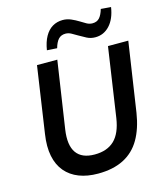

<svg xmlns="http://www.w3.org/2000/svg" viewBox="-136 -1048 993 1160"><g transform="rotate(-15 360.5 -468.5)"><path d="M333 10Q266 10 214.5 -10Q163 -30 129.5 -69.5Q96 -109 84 -168Q72 -227 84 -305L145 -719H272L209 -299Q195 -203 229 -155Q263 -107 343 -107Q421 -107 466 -150Q511 -193 525 -285L589 -719H716L651 -285Q636 -189 597.5 -123Q559 -57 493 -23.5Q427 10 333 10ZM289 -786 226 -790Q234 -840 253 -874Q272 -908 300.5 -925Q329 -942 365 -942Q392 -942 417 -931Q442 -920 463 -907Q482 -895 499 -885.5Q516 -876 535 -876Q563 -876 579 -894Q595 -912 605 -947L668 -942Q657 -870 620 -830Q583 -790 530 -790Q501 -790 477 -802.5Q453 -815 431 -828Q413 -839 395.5 -848.5Q378 -858 360 -858Q332 -858 315.5 -840Q299 -822 289 -786Z"/></g></svg>

Font: Nunitoga
Style: Bold Italic
Weight: 700
Italic angle: -9°
Designer: Vernon Adams
Foundry: Vernon Adams
Version: Version 1.0